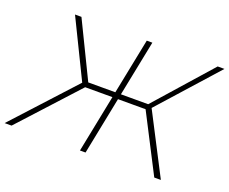

<svg xmlns="http://www.w3.org/2000/svg" viewBox="-136 -883 1272 1066"><g transform="rotate(20 500.0 -350.0)"><path d="M716 -358 901 0H862L687 -340H524L456 0H423L491 -340H330L19 0H-22L306 -358L139 -700H177L337 -371H497L563 -700H596L530 -371H691L982 -700H1022Z"/></g></svg>

Font: Montserrat Alternates ExLight
Style: Italic
Weight: 275
Italic angle: -11.3°
Designer: Julieta Ulanovsky
Foundry: Julieta Ulanovsky
Version: Version 7.200